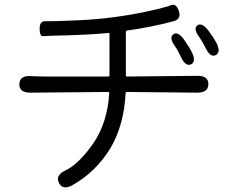

<svg xmlns="http://www.w3.org/2000/svg" viewBox="-20 -768 1040 833"><path d="M295 35Q253 59 236 26Q219 -7 263 -28Q320 -55 382 -142Q446 -233 454 -364Q454 -369 449 -369L112 -366Q63 -366 64 -403Q65 -441 114 -438L127 -437Q150 -436 173 -436H450Q455 -436 455 -441V-621Q455 -626 450 -625Q361 -616 204 -613Q180 -612 166 -611Q152 -611 152 -644Q152 -677 177 -676Q202 -675 297 -679Q400 -683 477 -694Q547 -703 621 -719Q699 -736 721.5 -745.5Q744 -755 756 -720Q768 -684 730 -675Q630 -649 533 -636Q526 -635 526 -628V-441Q526 -436 531 -436L835 -439Q884 -440 884 -403Q884 -366 836 -366L530 -369Q525 -369 525 -364Q518 -225 459 -125Q397 -23 295 35ZM809 -489Q785 -478 765 -521Q750 -553 740 -566Q712 -605 732 -619Q752 -634 780 -594Q803 -561 811 -544Q833 -501 809 -489ZM916 -529Q893 -517 872 -560Q854 -594 846 -605Q817 -643 836 -658Q856 -672 885 -634Q906 -606 918 -584Q940 -541 916 -529Z"/></svg>

Font: Resource Han Rounded JP Normal
Style: Regular
Weight: 350
Designer: Cyano Hao (round all glyphs); Ryoko NISHIZUKA 西塚涼子 (kana, bopomofo & ideographs); Paul D. Hunt (Latin, Greek & Cyrillic)
Foundry: Cyano Hao
Version: 0.990